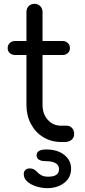

<svg xmlns="http://www.w3.org/2000/svg" viewBox="-20 -741 442 1002"><path d="M299 0Q247 0 206 -25Q165 -50 141.5 -94Q118 -138 118 -193V-678Q118 -697 129.5 -709Q141 -721 160 -721Q178 -721 190 -709Q202 -697 202 -678V-193Q202 -146 229.5 -115.5Q257 -85 299 -85H328Q345 -85 356 -73Q367 -61 367 -42Q367 -23 353.5 -11.5Q340 0 319 0ZM59 -454Q42 -454 31 -464Q20 -474 20 -490Q20 -506 31 -516.5Q42 -527 59 -527H306Q323 -527 334 -516.5Q345 -506 345 -490Q345 -474 334 -464Q323 -454 306 -454ZM226 241Q200 241 171.5 232.5Q143 224 123.5 207.5Q104 191 104 167Q104 154 112.5 146Q121 138 135 138Q149 138 158.5 144Q168 150 176.5 159Q185 168 197.5 174.5Q210 181 232 181Q261 181 274.5 171Q288 161 288 141Q288 122 271 111Q254 100 217 100Q196 100 183.5 92.5Q171 85 171 70Q171 39 222 39Q279 39 315 67Q351 95 351 139Q351 186 315 213.5Q279 241 226 241Z"/></svg>

Font: Comfortaa Medium
Style: Regular
Weight: 500
Designer: Johan Aakerlund
Foundry: Johan Aakerlund
Version: Version 3.104; ttfautohint (v1.8.1.43-b0c9)